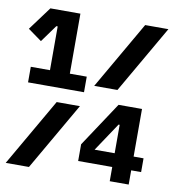

<svg xmlns="http://www.w3.org/2000/svg" viewBox="-80 -768 759 838"><g transform="rotate(10 299.5 -349.0)"><path d="M36 -432H121V-626H115L60 -550L-1 -594L76 -698H209V-432H284V-363H36ZM496 -698H599L426 -398H323ZM174 -300H277L104 0H1ZM462 -63H311V-137L442 -335H546V-124H590V-63H546V0H462ZM462 -124V-250H457L373 -124Z"/></g></svg>

Font: Lilex
Style: Regular
Weight: 400
Monospace: yes
Designer: Mike Abbink, Paul van der Laan, Pieter van Rosmalen, Mikhael Khrustik
Foundry: Mikhael Khrustik
Version: Version 2.510